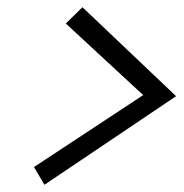

<svg xmlns="http://www.w3.org/2000/svg" viewBox="-20 -614 510 531"><path d="M208 -594 467 -348 103 -103 74 -152 376 -351 162 -549Z"/></svg>

Font: Rosa Sans Light
Style: Italic
Weight: 300
Italic angle: -12°
Designer: Pentagram / MCKL
Foundry: Pentagram / MCKL
Version: Version 1.005;September 16, 2019;FontCreator 11.5.0.2425 64-